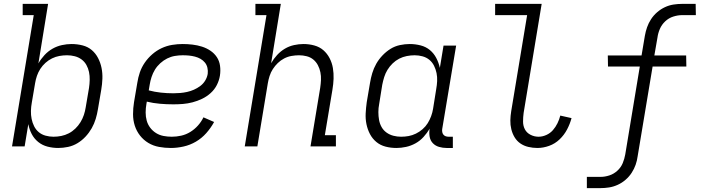

<svg xmlns="http://www.w3.org/2000/svg" viewBox="-20 -755 3640 990"><path d="M280 8Q252 8 225 1Q198 -6 177 -23Q156 -40 143.5 -64Q131 -88 126 -115L107 0H42L154 -677H97V-735H228L178 -428Q191 -451 209.5 -471Q228 -491 251 -504Q274 -517 299.5 -522.5Q325 -528 349 -528Q378 -528 405.5 -521Q433 -514 453 -497Q473 -480 485.5 -456Q498 -432 503.5 -405Q509 -378 508 -349.5Q507 -321 502 -292L485 -192Q481 -167 473.5 -142Q466 -117 453 -94Q440 -71 421.5 -51Q403 -31 380 -17Q357 -3 331 2.5Q305 8 280 8ZM256 -50Q276 -50 296 -54Q316 -58 334.5 -67.5Q353 -77 368.5 -92Q384 -107 395 -125Q406 -143 412.5 -162.5Q419 -182 422 -202L439 -302Q442 -322 442.5 -343Q443 -364 439 -383.5Q435 -403 425.5 -420Q416 -437 400.5 -448.5Q385 -460 365.5 -465Q346 -470 326 -470Q306 -470 286.5 -466.5Q267 -463 248.5 -454Q230 -445 214.5 -431Q199 -417 188 -400Q177 -383 170.5 -364Q164 -345 161 -326L144 -226Q140 -204 139.5 -183Q139 -162 143 -142Q147 -122 156 -104Q165 -86 180 -73.5Q195 -61 215 -55.5Q235 -50 256 -50Z M861 8Q830 8 800 2.5Q770 -3 745 -18Q720 -33 702 -56Q684 -79 675 -107Q666 -135 666 -166Q666 -197 671 -228L688 -328Q692 -355 701 -381.5Q710 -408 726.5 -432Q743 -456 765.5 -475.5Q788 -495 814 -507Q840 -519 867.5 -523.5Q895 -528 922 -528Q947 -528 972.5 -525Q998 -522 1021.5 -514.5Q1045 -507 1065 -493.5Q1085 -480 1098 -460.5Q1111 -441 1114.5 -416Q1118 -391 1114 -365Q1110 -340 1098 -316.5Q1086 -293 1066 -275Q1046 -257 1022 -245.5Q998 -234 973 -227.5Q948 -221 923.5 -219Q899 -217 874 -217Q839 -217 804.5 -220Q770 -223 737 -231L735 -219Q731 -197 731 -175Q731 -153 736.5 -133Q742 -113 754.5 -96.5Q767 -80 784.5 -69Q802 -58 823 -54Q844 -50 866 -50Q890 -50 914.5 -55.5Q939 -61 961 -74.5Q983 -88 1000.5 -107.5Q1018 -127 1029 -150L1084 -126Q1067 -95 1043.5 -68.5Q1020 -42 990 -24.5Q960 -7 926.5 0.5Q893 8 861 8ZM874 -274Q891 -274 909 -275.5Q927 -277 945 -281Q963 -285 980 -292.5Q997 -300 1012.5 -311.5Q1028 -323 1038 -339.5Q1048 -356 1051 -374Q1053 -390 1049.5 -405.5Q1046 -421 1036.5 -432.5Q1027 -444 1014 -451.5Q1001 -459 985.5 -463Q970 -467 954.5 -468.5Q939 -470 922 -470Q902 -470 881.5 -466.5Q861 -463 842 -453.5Q823 -444 806.5 -429Q790 -414 779 -396Q768 -378 761.5 -358Q755 -338 752 -319L747 -289Q777 -281 809 -277.5Q841 -274 874 -274Z M1242 0 1354 -677H1297V-735H1428L1378 -429Q1391 -452 1409 -471.5Q1427 -491 1449 -504Q1471 -517 1496 -522.5Q1521 -528 1545 -528Q1574 -528 1601 -520.5Q1628 -513 1647.5 -496Q1667 -479 1679.5 -455Q1692 -431 1696.5 -404Q1701 -377 1700 -349Q1699 -321 1694 -292L1655 -58H1712V0H1581L1631 -302Q1634 -322 1635 -342.5Q1636 -363 1632 -382.5Q1628 -402 1619 -419Q1610 -436 1595.5 -448Q1581 -460 1561.5 -465Q1542 -470 1522 -470Q1503 -470 1483 -466.5Q1463 -463 1445 -453.5Q1427 -444 1412.5 -430Q1398 -416 1387 -399Q1376 -382 1370 -363Q1364 -344 1361 -326L1307 0Z M2024 8Q1995 8 1968 1Q1941 -6 1920.5 -23Q1900 -40 1887.5 -64Q1875 -88 1869.5 -115Q1864 -142 1865.5 -170.5Q1867 -199 1871 -228L1888 -328Q1892 -353 1899.5 -378Q1907 -403 1920 -426Q1933 -449 1952 -469Q1971 -489 1993.5 -503Q2016 -517 2042 -522.5Q2068 -528 2093 -528Q2121 -528 2148.5 -521Q2176 -514 2196.5 -497Q2217 -480 2229.5 -456Q2242 -432 2248 -405L2267 -520H2332L2260 -89Q2259 -81 2260.5 -73.5Q2262 -66 2266.5 -60.5Q2271 -55 2278 -52.5Q2285 -50 2293 -50H2315V8H2283Q2263 8 2244 2.5Q2225 -3 2212 -16.5Q2199 -30 2195.5 -49.5Q2192 -69 2195 -89L2196 -92Q2182 -69 2164 -49Q2146 -29 2122.5 -16Q2099 -3 2073.5 2.5Q2048 8 2024 8ZM2048 -50Q2068 -50 2087 -53.5Q2106 -57 2124.5 -66Q2143 -75 2159 -89Q2175 -103 2185.5 -120Q2196 -137 2203 -156Q2210 -175 2213 -194L2229 -294Q2233 -316 2234 -337Q2235 -358 2231 -378Q2227 -398 2218 -416Q2209 -434 2194 -446.5Q2179 -459 2159 -464.5Q2139 -470 2118 -470Q2098 -470 2077.5 -466Q2057 -462 2038.5 -452.5Q2020 -443 2004.5 -428Q1989 -413 1978 -395Q1967 -377 1961 -357.5Q1955 -338 1951 -318L1935 -218Q1931 -198 1931 -177Q1931 -156 1934.5 -136.5Q1938 -117 1947.5 -100Q1957 -83 1973 -71.5Q1989 -60 2008.5 -55Q2028 -50 2048 -50Z M2751 8Q2727 8 2704 2.5Q2681 -3 2663 -15.5Q2645 -28 2633.5 -47Q2622 -66 2616.5 -88.5Q2611 -111 2611.5 -134.5Q2612 -158 2616 -182L2698 -677H2533V-735H2773L2680 -173Q2677 -151 2677 -128.5Q2677 -106 2686.5 -88Q2696 -70 2715.5 -60Q2735 -50 2757 -50Q2777 -50 2797 -59Q2817 -68 2831 -84Q2845 -100 2854.5 -119.5Q2864 -139 2869 -159L2927 -146Q2919 -116 2904 -87.5Q2889 -59 2865.5 -36.5Q2842 -14 2811.5 -3Q2781 8 2751 8Z M3076 215H3006V157H3077Q3099 157 3122 149.5Q3145 142 3163.5 125Q3182 108 3191 86Q3200 64 3204 41L3279 -412H3115L3114 -469H3288L3305 -570Q3309 -593 3316.5 -614.5Q3324 -636 3337 -656Q3350 -676 3368.5 -692Q3387 -708 3408.5 -718Q3430 -728 3452.5 -731.5Q3475 -735 3497 -735H3567L3568 -677H3497Q3475 -677 3451.5 -669.5Q3428 -662 3410 -645Q3392 -628 3382.5 -606Q3373 -584 3370 -561L3354 -469H3518L3519 -412H3345L3268 50Q3265 73 3257.5 94.5Q3250 116 3237 136Q3224 156 3205.5 172Q3187 188 3165 198Q3143 208 3120.5 211.5Q3098 215 3076 215Z"/></svg>

Font: Iosevka HT Light Extended
Style: Italic
Weight: 300
Width: 7
Italic angle: -9°
Monospace: yes
Designer: Belleve Invis
Foundry: Belleve Invis
Version: Version 32.3.0; ttfautohint (v1.8.4)